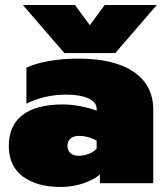

<svg xmlns="http://www.w3.org/2000/svg" viewBox="-20 -728 659 763"><path d="M71 -708H278L337 -628L396 -708H603L438 -517H236ZM15 -148Q15 -229 69.5 -271Q124 -313 231 -313Q263 -313 301 -305.5Q339 -298 364 -288V-296Q364 -322 331 -337Q298 -352 244 -352Q157 -352 85 -316V-459Q118 -475 172 -485Q226 -495 291 -495Q435 -495 512 -442Q589 -389 589 -292V0H377V-35Q354 -14 311.5 0.5Q269 15 221 15Q127 15 71 -26.5Q15 -68 15 -148ZM364 -137V-169Q331 -188 293 -188Q272 -188 260 -177Q248 -166 248 -148Q248 -131 259.5 -120Q271 -109 293 -109Q314 -109 333.5 -117Q353 -125 364 -137Z"/></svg>

Font: Prompt Black
Style: Regular
Weight: 900
Designer: Katatrad Team
Foundry: CadsonDemak
Version: Version 1.001